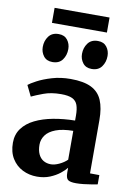

<svg xmlns="http://www.w3.org/2000/svg" viewBox="-102 -1007 757 1082"><g transform="rotate(10 276.5 -466.0)"><path d="M187 11Q142 11 104.2 -8Q66.5 -27 43.8 -63.8Q21 -100.5 21 -154Q21 -201.5 46.5 -236Q72 -270.5 116.8 -292.5Q161.5 -314.5 220 -325.5Q278.5 -336.5 344.5 -337.5V-365.5Q344.5 -403 336.2 -426Q328 -449 305.8 -459.8Q283.5 -470.5 241.5 -470.5Q184.5 -470.5 141.8 -454.5Q99 -438.5 75 -427L45 -488.5Q57.5 -499 91.2 -517Q125 -535 173.8 -549.5Q222.5 -564 279.5 -564Q354.5 -564 398 -542.5Q441.5 -521 460.2 -476.8Q479 -432.5 479 -364V-59L532.5 -58.5V-5.5Q521 -3 499.8 0.5Q478.5 4 454.5 6.8Q430.5 9.5 410.5 9.5Q376.5 9.5 364.2 -0.2Q352 -10 352 -40.5V-68.5Q340 -53 316.8 -34.5Q293.5 -16 260.8 -2.5Q228 11 187 11ZM252.5 -71Q273.5 -71 299.8 -83.2Q326 -95.5 344.5 -113.5V-278.5Q283.5 -278 245 -263.2Q206.5 -248.5 188.5 -223.8Q170.5 -199 170.5 -169Q170.5 -137 180.8 -115Q191 -93 209.5 -82Q228 -71 252.5 -71ZM160.5 -640Q127.5 -640 110.2 -662.5Q93 -685 93 -714.5Q93 -749.5 112.2 -775.5Q131.5 -801.5 169 -801.5H170Q203 -801.5 220 -779.2Q237 -757 237 -727.5Q237 -692 218.2 -666Q199.5 -640 161.5 -640ZM385 -640Q352 -640 334.8 -662.5Q317.5 -685 317.5 -714.5Q317.5 -749.5 336.8 -775.5Q356 -801.5 393.5 -801.5H394.5Q427.5 -801.5 444.5 -779.2Q461.5 -757 461.5 -727.5Q461.5 -692 442.5 -666Q423.5 -640 386 -640ZM435 -943V-857H120.5V-943Z"/></g></svg>

Font: Merriweather 28pt
Style: Bold
Weight: 700
Version: Version 2.100